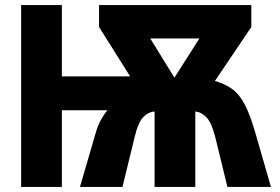

<svg xmlns="http://www.w3.org/2000/svg" viewBox="-20 -734 1100 754"><path d="M63 0V-714H223V-434H491L369 -628V-714H967V-628L824 -416Q863 -405 891 -385Q919 -365 939.5 -327Q960 -289 980 -222L1044 0H873L825 -197Q811 -252 791 -273Q771 -294 747 -296V0H587V-296Q564 -295 543.5 -275Q523 -255 509 -197L461 0H294L357 -216Q365 -243 377 -264.5Q389 -286 402 -301H223V0ZM665 -429 763 -583H570Z"/></svg>

Font: Noto Sans Mono Condensed Black
Style: Regular
Weight: 900
Width: 3
Designer: Monotype Design Team
Foundry: Monotype Imaging Inc.
Version: Version 2.014